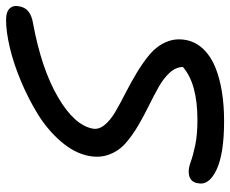

<svg xmlns="http://www.w3.org/2000/svg" viewBox="-83 -667 759 633"><g transform="rotate(-90 296.5 -350.5)"><path d="M213.9 8.8Q106 8.8 53.5 -16.1Q1 -41 8.8 -77.1Q13.2 -107.9 47.9 -107.9Q61 -107.9 80.3 -100.8Q99.6 -93.8 134 -86.4Q168.5 -79.1 217.8 -79.1Q337.4 -79.1 392.1 -127Q392.1 -149.4 374 -169.7Q356 -189.9 327.6 -206.1Q299.3 -222.2 265.4 -238.8Q231.4 -255.4 199 -274.4Q166.5 -293.5 141.1 -315.7Q115.7 -337.9 103.8 -369.4Q91.8 -400.9 99.1 -438Q108.4 -484.9 146.5 -529.1Q184.6 -573.2 236.1 -605Q287.6 -636.7 345.9 -661.1Q404.3 -685.5 456.8 -697.8Q509.3 -710 546.9 -710Q574.7 -710 585.7 -697.5Q596.7 -685.1 591.8 -665Q585.4 -628.9 536.1 -621.1Q386.2 -593.3 293.5 -539.3Q200.7 -485.4 189 -424.8Q185.1 -404.8 200.7 -385.5Q216.3 -366.2 244.1 -349.9Q272 -333.5 306.2 -316.2Q340.3 -298.8 374 -278.6Q407.7 -258.3 434.3 -235.8Q460.9 -213.4 474.4 -182.4Q487.8 -151.4 481 -116.2Q474.6 -84 450.9 -59.3Q427.2 -34.7 390.9 -20Q354.5 -5.4 310.1 1.7Q265.6 8.8 213.9 8.8Z"/></g></svg>

Font: Shantell Sans Normal
Style: Italic
Weight: 400
Italic angle: -11.31°
Designer: Stephen Nixon, Anya Danilova, Shantell Martin
Foundry: Arrow Type
Version: Version 1.006;[559af2be0]